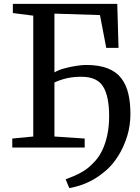

<svg xmlns="http://www.w3.org/2000/svg" viewBox="-20 -763 726 993"><path d="M338.5 210 319.5 164.5Q340 156.5 363.8 146.8Q387.5 137 413.5 120.8Q439.5 104.5 464.5 78Q490.5 52 508 16Q525.5 -20 535 -65Q544.5 -110 544.5 -161.5Q544.5 -265 513.2 -315.5Q482 -366 400.5 -366Q361 -366 327.8 -358.8Q294.5 -351.5 261.5 -336.5V-57L418 -46.5V0H43.5V-46.5L152 -57V-682L46.5 -695.5V-743H586.5L593 -515.5H529.5L497 -685L261.5 -692.5V-388.5Q281 -400.5 311.5 -409Q342 -417.5 373.2 -422.2Q404.5 -427 425.5 -427Q493 -427 537.5 -409.2Q582 -391.5 607.5 -358Q633 -324.5 643.8 -278Q654.5 -231.5 654.5 -173.5Q654.5 -112 637 -56.5Q619.5 -1 591.2 43.8Q563 88.5 529.5 117.5Q490 151.5 454.8 170Q419.5 188.5 390.2 197.2Q361 206 338.5 210Z"/></svg>

Font: Merriweather 28pt
Style: Regular
Weight: 400
Version: Version 2.100